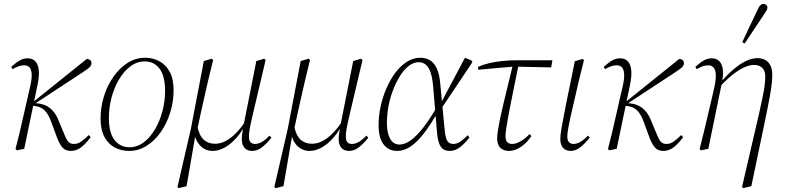

<svg xmlns="http://www.w3.org/2000/svg" viewBox="-20 -767 4055 991"><path d="M60 2Q71 -39 80.5 -79.5Q90 -120 99 -160Q108 -200 117 -239Q126 -278 135 -317Q145 -360 143.5 -384.5Q142 -409 132 -419.5Q122 -430 105 -430Q91 -430 76.5 -425Q62 -420 45 -410L38 -422Q64 -445 82.5 -455.5Q101 -466 123 -466Q148 -466 162.5 -450.5Q177 -435 180 -406Q183 -377 175 -335L105 1L67 9ZM346 12Q319 12 303.5 -4.5Q288 -21 275 -55L248 -128Q233 -174 212 -195.5Q191 -217 157 -220L138 -223V-232H141L148 -238L428 -463Q437 -463 444.5 -457.5Q452 -452 452 -441Q452 -429 441.5 -419Q431 -409 395 -386L156 -229L155 -236L169 -234Q202 -231 223 -219Q244 -207 259 -187.5Q274 -168 284 -141L312 -74Q323 -46 333 -35Q343 -24 363 -24Q382 -24 402 -38.5Q422 -53 438 -70L448 -59Q422 -24 398 -6Q374 12 346 12Z M646 12Q607 12 573.5 -5Q540 -22 519.5 -59.5Q499 -97 499 -155Q499 -213 516 -268.5Q533 -324 564.5 -369.5Q596 -415 638 -442Q680 -469 729 -469Q769 -469 802.5 -451Q836 -433 856 -396.5Q876 -360 876 -301Q876 -242 858.5 -186Q841 -130 810 -85.5Q779 -41 737 -14.5Q695 12 646 12ZM648 -7Q688 -7 721.5 -32Q755 -57 780 -99.5Q805 -142 818.5 -193.5Q832 -245 832 -297Q832 -375 803.5 -412.5Q775 -450 728 -450Q687 -450 653 -424.5Q619 -399 594 -356.5Q569 -314 555.5 -262.5Q542 -211 542 -158Q542 -81 571.5 -44Q601 -7 648 -7Z M902 204 896 198 965 -101 1032 -452 1073 -464 1080 -457Q1066 -401 1054.5 -352Q1043 -303 1033.5 -260Q1024 -217 1015 -177Q1006 -137 998 -98L992 -90L943 194ZM1078 12Q1051 12 1030 -1.5Q1009 -15 996 -39.5Q983 -64 979 -96L997 -121Q1008 -67 1031.5 -46Q1055 -25 1090 -25Q1118 -25 1145.5 -39.5Q1173 -54 1200 -82Q1227 -110 1252 -150L1260 -141H1256Q1232 -92 1202 -57.5Q1172 -23 1140 -5.5Q1108 12 1078 12ZM1282 12Q1256 12 1242 -4Q1228 -20 1228 -51Q1228 -63 1230.5 -79Q1233 -95 1237 -118L1238 -124L1303 -452L1344 -464L1351 -457L1281 -160Q1276 -139 1273 -123.5Q1270 -108 1268 -97Q1266 -86 1265.5 -77.5Q1265 -69 1265 -63Q1265 -41 1273.5 -32.5Q1282 -24 1296 -24Q1313 -24 1331 -34Q1349 -44 1371 -67L1381 -56Q1354 -23 1330.5 -5.5Q1307 12 1282 12Z M1402 204 1396 198 1465 -101 1532 -452 1573 -464 1580 -457Q1566 -401 1554.5 -352Q1543 -303 1533.5 -260Q1524 -217 1515 -177Q1506 -137 1498 -98L1492 -90L1443 194ZM1578 12Q1551 12 1530 -1.5Q1509 -15 1496 -39.5Q1483 -64 1479 -96L1497 -121Q1508 -67 1531.5 -46Q1555 -25 1590 -25Q1618 -25 1645.5 -39.5Q1673 -54 1700 -82Q1727 -110 1752 -150L1760 -141H1756Q1732 -92 1702 -57.5Q1672 -23 1640 -5.5Q1608 12 1578 12ZM1782 12Q1756 12 1742 -4Q1728 -20 1728 -51Q1728 -63 1730.5 -79Q1733 -95 1737 -118L1738 -124L1803 -452L1844 -464L1851 -457L1781 -160Q1776 -139 1773 -123.5Q1770 -108 1768 -97Q1766 -86 1765.5 -77.5Q1765 -69 1765 -63Q1765 -41 1773.5 -32.5Q1782 -24 1796 -24Q1813 -24 1831 -34Q1849 -44 1871 -67L1881 -56Q1854 -23 1830.5 -5.5Q1807 12 1782 12Z M2030 12Q1986 12 1960 -21.5Q1934 -55 1934 -121Q1934 -168 1944.5 -217Q1955 -266 1974.5 -311Q1994 -356 2020.5 -391.5Q2047 -427 2080 -448Q2113 -469 2149 -469Q2178 -469 2199.5 -456Q2221 -443 2235 -412.5Q2249 -382 2253 -329L2262 -233L2263 -224L2274 -108Q2278 -59 2287.5 -41.5Q2297 -24 2320 -24Q2339 -24 2357.5 -37Q2376 -50 2394 -69L2403 -58Q2382 -29 2356 -8.5Q2330 12 2302 12Q2281 12 2267.5 3Q2254 -6 2246 -28.5Q2238 -51 2235 -91L2216 -317Q2211 -384 2192.5 -415Q2174 -446 2141 -446Q2116 -446 2091.5 -428Q2067 -410 2046.5 -378Q2026 -346 2010 -305.5Q1994 -265 1985.5 -220.5Q1977 -176 1977 -132Q1977 -81 1993.5 -51Q2010 -21 2043 -21Q2070 -21 2101 -43.5Q2132 -66 2167 -111.5Q2202 -157 2241 -225L2251 -203L2247 -202Q2206 -128 2169.5 -80.5Q2133 -33 2099 -10.5Q2065 12 2030 12ZM2257 -205 2253 -230 2380 -469 2417 -453V-444Z M2448 -407V-422Q2472 -433 2503 -440.5Q2534 -448 2571 -452Q2608 -456 2650 -456H2831L2825 -419L2645 -423H2628ZM2607 12Q2578 12 2562 -4.5Q2546 -21 2546 -54Q2546 -68 2550 -94Q2554 -120 2561.5 -156Q2569 -192 2579.5 -236Q2590 -280 2602.5 -330.5Q2615 -381 2628 -436L2658 -439Q2647 -384 2636.5 -333.5Q2626 -283 2617.5 -239.5Q2609 -196 2602.5 -161Q2596 -126 2592.5 -101.5Q2589 -77 2589 -65Q2589 -43 2598 -33.5Q2607 -24 2624 -24Q2643 -24 2667.5 -38Q2692 -52 2713 -75L2723 -65Q2706 -40 2686 -22.5Q2666 -5 2646 3.5Q2626 12 2607 12Z M2926 12Q2901 12 2886.5 -3.5Q2872 -19 2872 -50Q2872 -60 2873.5 -73Q2875 -86 2878.5 -107Q2882 -128 2888 -158Q2894 -188 2902 -231L2947 -451L2988 -463L2994 -456L2966 -343Q2952 -281 2941.5 -236.5Q2931 -192 2924.5 -162.5Q2918 -133 2914.5 -113.5Q2911 -94 2909.5 -82.5Q2908 -71 2908 -64Q2908 -42 2917 -33Q2926 -24 2940 -24Q2956 -24 2973.5 -33.5Q2991 -43 3015 -67L3024 -57Q2995 -21 2972 -4.5Q2949 12 2926 12Z M3118 2Q3129 -39 3138.5 -79.5Q3148 -120 3157 -160Q3166 -200 3175 -239Q3184 -278 3193 -317Q3203 -360 3201.5 -384.5Q3200 -409 3190 -419.5Q3180 -430 3163 -430Q3149 -430 3134.5 -425Q3120 -420 3103 -410L3096 -422Q3122 -445 3140.5 -455.5Q3159 -466 3181 -466Q3206 -466 3220.5 -450.5Q3235 -435 3238 -406Q3241 -377 3233 -335L3163 1L3125 9ZM3404 12Q3377 12 3361.5 -4.5Q3346 -21 3333 -55L3306 -128Q3291 -174 3270 -195.5Q3249 -217 3215 -220L3196 -223V-232H3199L3206 -238L3486 -463Q3495 -463 3502.5 -457.5Q3510 -452 3510 -441Q3510 -429 3499.5 -419Q3489 -409 3453 -386L3214 -229L3213 -236L3227 -234Q3260 -231 3281 -219Q3302 -207 3317 -187.5Q3332 -168 3342 -141L3370 -74Q3381 -46 3391 -35Q3401 -24 3421 -24Q3440 -24 3460 -38.5Q3480 -53 3496 -70L3506 -59Q3480 -24 3456 -6Q3432 12 3404 12Z M3591 2Q3602 -39 3611.5 -79.5Q3621 -120 3630.5 -159.5Q3640 -199 3649 -238Q3658 -277 3667 -316Q3676 -358 3674.5 -383Q3673 -408 3662.5 -419Q3652 -430 3636 -430Q3622 -430 3607.5 -425Q3593 -420 3576 -410L3569 -422Q3595 -445 3613.5 -455.5Q3632 -466 3654 -466Q3679 -466 3693.5 -450.5Q3708 -435 3711 -406Q3714 -377 3705 -335L3636 1L3598 9ZM3810 198 3875 -82Q3890 -144 3900 -190Q3910 -236 3917 -270Q3924 -304 3927 -329Q3930 -354 3930 -372Q3930 -402 3914 -417Q3898 -432 3872 -432Q3851 -432 3823 -420Q3795 -408 3762 -382Q3729 -356 3690 -314L3685 -332H3691Q3728 -376 3762.5 -406Q3797 -436 3829 -451.5Q3861 -467 3889 -467Q3912 -467 3929.5 -457.5Q3947 -448 3956.5 -429Q3966 -410 3966 -379Q3966 -363 3964.5 -346Q3963 -329 3960 -309Q3957 -289 3952.5 -264.5Q3948 -240 3942 -210Q3936 -180 3928 -141L3858 194L3816 204ZM3811 -549Q3830 -590 3849 -630Q3868 -670 3887 -710Q3892 -721 3896.5 -729Q3901 -737 3907 -742Q3913 -747 3920 -747Q3929 -747 3935 -741.5Q3941 -736 3941 -728Q3941 -720 3935.5 -711Q3930 -702 3917 -683Q3894 -648 3870.5 -613Q3847 -578 3824 -543Z"/></svg>

Font: Source Serif 4 48pt Light
Style: Italic
Weight: 300
Italic angle: -12°
Designer: Frank Grießhammer
Foundry: Adobe Systems Incorporated
Version: Version 4.004;hotconv 1.0.116;makeotfexe 2.5.65601